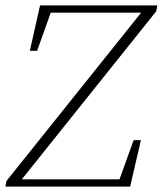

<svg xmlns="http://www.w3.org/2000/svg" viewBox="-23 -694 605 714"><path d="M-3 0 1 -21 514 -662 504 -637 505 -647H333H145L171 -662L115 -505H88L126 -674H562L558 -652L46 -12L55 -35L54 -27H245H440L416 -12L474 -173H501L461 0Z"/></svg>

Font: Source Serif 4 36pt Light
Style: Italic
Weight: 300
Italic angle: -12°
Designer: Frank Grießhammer
Foundry: Adobe Systems Incorporated
Version: Version 4.004;hotconv 1.0.116;makeotfexe 2.5.65601